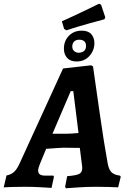

<svg xmlns="http://www.w3.org/2000/svg" viewBox="-59 -1004 682 1032"><path d="M586 -60 590 -54 576 3Q563 2 528.5 1Q494 0 458 0Q407 0 358 3.5Q309 7 295 8L291 0L302 -57Q351 -61 367 -69.5Q383 -78 383 -100Q383 -107 382 -114.5Q381 -122 380 -129L370 -209L283 -210Q267 -210 189 -204L156 -124Q146 -100 146 -87Q146 -73 155.5 -66.5Q165 -60 185 -60H228L231 -54L218 6Q205 5 161 2.5Q117 0 78 0Q38 0 5 1Q-28 2 -39 3L-24 -61Q0 -65 16.5 -80Q33 -95 48 -129L280 -636L431 -653L441 -647Q449 -591 474 -415.5Q499 -240 519 -130Q525 -94 539.5 -79Q554 -64 586 -60ZM291 -285Q321 -285 363 -289L335 -514H321L223 -285ZM284.5 -742.9Q284.5 -784.3 311.5 -811.8Q338.5 -839.2 379.9 -839.2Q415.1 -839.2 431.7 -820.3Q448.4 -801.4 448.4 -772.6Q448.4 -733 421.8 -703.3Q395.3 -673.5 352 -673.5Q319.6 -673.5 302 -692.5Q284.5 -711.4 284.5 -742.9ZM403.4 -758.2Q403.4 -773.5 393.9 -782.1Q384.4 -790.6 367.3 -790.6Q349.3 -790.6 339.4 -780.7Q329.5 -770.8 329.5 -753.7Q329.5 -737.5 340.3 -728.9Q351.1 -720.4 363.7 -720.4Q378.1 -720.4 390.7 -728.5Q403.4 -736.6 403.4 -758.2ZM297.1 -841 285.4 -849.1 273.7 -889.6Q334 -916.6 394.8 -945.8Q455.5 -975.1 473.5 -984.1L484.3 -978.7L506.8 -911.2L502.3 -900.4Q484.3 -895.9 422.7 -878.8Q361 -861.7 297.1 -841Z"/></svg>

Font: Alegreya SC
Style: Bold Italic
Weight: 700
Italic angle: -7°
Designer: Juan Pablo del Peral
Foundry: Huerta Tipografica
Version: Version 2.007; ttfautohint (v1.6)